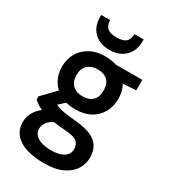

<svg xmlns="http://www.w3.org/2000/svg" viewBox="-233 -858 1056 1199"><g transform="rotate(30 295.0 -258.5)"><path d="M284 232Q210 232 155.5 214.5Q101 197 71.5 161.5Q42 126 42 73Q42 40 57.5 9.5Q73 -21 104 -46.5Q135 -72 184 -91L244 -34Q191 -17 171 7.5Q151 32 151 60Q151 87 168 104.5Q185 122 214 131Q243 140 282 140Q320 140 347.5 131Q375 122 390 104.5Q405 87 405 63Q405 29 383.5 10Q362 -9 295 -13Q239 -17 198.5 -24Q158 -31 129 -41.5Q100 -52 80 -64.5Q60 -77 47 -90V-113L152 -221L247 -192L122 -79L153 -139Q164 -132 174.5 -126Q185 -120 202 -114.5Q219 -109 248 -104.5Q277 -100 323 -96Q392 -90 434.5 -72Q477 -54 497 -21.5Q517 11 517 60Q517 104 492.5 143.5Q468 183 416.5 207.5Q365 232 284 232ZM284 -157Q220 -157 174.5 -182.5Q129 -208 105 -251Q81 -294 81 -348Q81 -402 105.5 -444.5Q130 -487 175.5 -512.5Q221 -538 284 -538Q350 -538 395 -512.5Q440 -487 463.5 -444.5Q487 -402 487 -348Q487 -294 463.5 -251Q440 -208 395 -182.5Q350 -157 284 -157ZM284 -250Q330 -250 355.5 -274.5Q381 -299 381 -347Q381 -396 355.5 -420Q330 -444 284 -444Q241 -444 213.5 -420Q186 -396 186 -347Q186 -299 213 -274.5Q240 -250 284 -250ZM373 -438 350 -526H557V-451ZM284 -585Q237 -585 203 -603.5Q169 -622 150.5 -655.5Q132 -689 132 -733V-749H196Q196 -714 216 -694.5Q236 -675 284 -675Q333 -675 352.5 -694.5Q372 -714 372 -749H438V-732Q438 -688 419 -655Q400 -622 366 -603.5Q332 -585 284 -585Z"/></g></svg>

Font: DM Sans 9pt
Style: Semibold
Weight: 600
Designer: Colophon Foundry, Jonny Pinhorn
Foundry: Colophon Foundry
Version: Version 4.004;gftools[0.9.30]